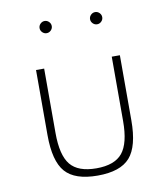

<svg xmlns="http://www.w3.org/2000/svg" viewBox="-83 -798 772 884"><g transform="rotate(-10 303.0 -356.0)"><path d="M303 16Q409 16 454 -35Q499 -86 499 -208V-512H461V-211Q461 -107 424.5 -62.5Q388 -18 303 -18Q217.5 -18 181.2 -62.5Q145 -107 145 -211V-512H107V-208Q107 -86 151.8 -35Q196.5 16 303 16ZM421 -670.5Q432.5 -670.5 441 -679Q449.5 -687.5 449.5 -699Q449.5 -710.5 441 -719Q432.5 -727.5 421 -727.5Q409.5 -727.5 401 -719Q392.5 -710.5 392.5 -699Q392.5 -687.5 401 -679Q409.5 -670.5 421 -670.5ZM185 -670.5Q196.5 -670.5 205 -679Q213.5 -687.5 213.5 -699Q213.5 -710.5 205 -719Q196.5 -727.5 185 -727.5Q173.5 -727.5 165 -719Q156.5 -710.5 156.5 -699Q156.5 -687.5 165 -679Q173.5 -670.5 185 -670.5Z"/></g></svg>

Font: Spartan ExtraLight
Style: Regular
Weight: 200
Designer: Matt Bailey, Mirko Velimirovic
Foundry: Matt Bailey
Version: Version 1.003; ttfautohint (v1.8.3)